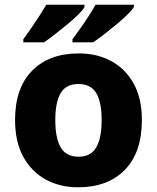

<svg xmlns="http://www.w3.org/2000/svg" viewBox="-20 -786 667 816"><path d="M583 -276Q583 -138 510.5 -64Q438 10 312 10Q234 10 173.5 -23.5Q113 -57 78.5 -120.5Q44 -184 44 -276Q44 -412 116.5 -485.5Q189 -559 315 -559Q393 -559 453.5 -526Q514 -493 548.5 -430Q583 -367 583 -276ZM215 -276Q215 -199 238 -159.5Q261 -120 314 -120Q366 -120 389 -159.5Q412 -199 412 -276Q412 -352 389 -390.5Q366 -429 313 -429Q261 -429 238 -390.5Q215 -352 215 -276ZM549 -756Q541 -743 520.5 -723Q500 -703 473.5 -681Q447 -659 421 -639Q395 -619 376 -606H288V-619Q302 -638 320.5 -664Q339 -690 356.5 -717Q374 -744 386 -766H549ZM339 -756Q332 -743 311.5 -723Q291 -703 264.5 -681Q238 -659 212 -639Q186 -619 167 -606H79V-619Q93 -638 111 -664Q129 -690 146.5 -717Q164 -744 177 -766H339Z"/></svg>

Font: Noto Sans Tamil ExtraBold
Style: Regular
Weight: 800
Designer: Jelle Bosma - Monotype Design Team
Foundry: Monotype Imaging Inc.
Version: Version 2.004; ttfautohint (v1.8.4.7-5d5b)